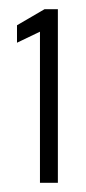

<svg xmlns="http://www.w3.org/2000/svg" viewBox="-20 -818 188 418"><path d="M67 -420V-749L17 -725V-763L77 -798H106V-420Z"/></svg>

Font: Saira ExtraCondensed Light
Style: Regular
Weight: 300
Width: 2
Designer: Hector Gatti with collaboration of the Omnibus-Type team
Foundry: Omnibus-Type
Version: Version 1.101